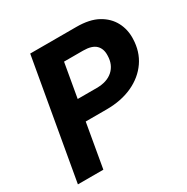

<svg xmlns="http://www.w3.org/2000/svg" viewBox="-160 -840 957 980"><g transform="rotate(-30 319.0 -350.0)"><path d="M23 0 146 -700H418Q496 -700 544.5 -673Q593 -646 616.5 -601.5Q640 -557 638 -503Q636 -429 598 -374Q560 -319 494 -288.5Q428 -258 341 -258H218L173 0ZM240 -378H352Q413 -378 447.5 -409Q482 -440 483 -493Q485 -533 462 -555.5Q439 -578 387 -578H275Z"/></g></svg>

Font: DM Sans 17pt Black
Style: Italic
Weight: 900
Italic angle: -10°
Version: Version 4.004;gftools[0.9.30]